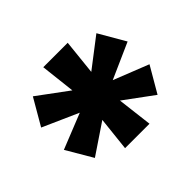

<svg xmlns="http://www.w3.org/2000/svg" viewBox="-99 -864 639 639"><g transform="rotate(-45 220.0 -544.5)"><path d="M166 -353 179 -473 72 -401 18 -493 143 -543 17 -599 71 -692 178 -613 164 -736H279L266 -612L369 -691L423 -598L297 -542L421 -493L368 -402L266 -477L281 -353Z"/></g></svg>

Font: Lexend
Style: Bold
Weight: 700
Designer: Bonnie Shaver-Troup, Thomas Jockin
Foundry: Lexend
Version: Version 1.007; ttfautohint (v1.8.3)